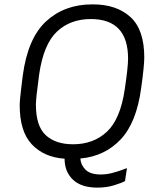

<svg xmlns="http://www.w3.org/2000/svg" viewBox="-20 -716 729 877"><path d="M79 -331 84 -371Q107 -542 191 -619Q275 -696 401 -696H405Q512 -696 575.5 -638.5Q639 -581 639 -454Q639 -415 625 -315Q604 -156 531 -79Q458 -2 347 8Q349 38 371 59.5Q393 81 440 81Q465 81 491.5 74.5Q518 68 560 52L551 111Q535 120 500.5 130.5Q466 141 425 141Q351 141 313 104.5Q275 68 275 9Q180 2 125 -57Q70 -116 70 -235Q70 -259 79 -331ZM314 -57Q407 -57 468.5 -114.5Q530 -172 550 -309Q565 -410 565 -448Q565 -629 395 -629Q301 -629 240 -571.5Q179 -514 159 -377Q144 -267 144 -238Q144 -140 189 -98.5Q234 -57 314 -57Z"/></svg>

Font: Chivo Light Italic
Style: Regular
Weight: 300
Italic angle: -8.05°
Designer: Hector Gatti
Foundry: Omnibus-Type
Version: Version 1.007